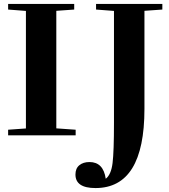

<svg xmlns="http://www.w3.org/2000/svg" viewBox="-20 -683 852 969"><path d="M21 0V-28.3L110.8 -34.7V-627.9L21 -634.8V-663.1H354.5V-634.8L264.2 -628.4V-35.2L361.8 -28.3V0ZM461.9 266.1Q360.8 266.1 360.8 197.8Q360.8 167 380.4 150.9Q399.9 134.8 431.6 134.8Q501.5 134.8 513.7 219.2Q541 198.2 548.1 139.9Q555.2 81.5 555.2 -63.5V-627.9L464.8 -634.8V-663.1H799.3V-634.8L709 -628.4V-133.3Q709 266.1 461.9 266.1Z"/></svg>

Font: Elstob
Style: Bold
Weight: 700
Designer: Peter S. Baker
Version: Version 1.015